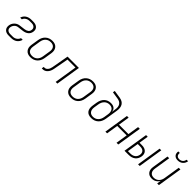

<svg xmlns="http://www.w3.org/2000/svg" viewBox="394 -2394 4013 4013"><g transform="rotate(45 2400.0 -387.5)"><path d="M285 10H212Q136 10 97 -33Q58 -76 69 -147Q79 -208 123.5 -251.5Q168 -295 232 -303L353 -318Q406 -325 436.5 -348Q467 -371 473 -412Q481 -459 452 -487Q423 -515 367 -515H313Q261 -515 222.5 -489.5Q184 -464 171 -425H121Q140 -490 192 -525Q244 -560 320 -560H374Q454 -560 494.5 -519.5Q535 -479 524 -411Q514 -350 470 -314Q426 -278 354 -269L230 -254Q186 -249 155 -216Q124 -183 117 -140Q110 -92 137.5 -63.5Q165 -35 220 -35H293Q345 -35 384 -63.5Q423 -92 437 -135H487Q469 -66 416.5 -28Q364 10 285 10Z M854 10Q766 10 721.5 -44.5Q677 -99 691 -190L718 -360Q733 -452 793.5 -506Q854 -560 945 -560Q1034 -560 1078 -505.5Q1122 -451 1108 -360L1081 -190Q1066 -97 1006 -43.5Q946 10 854 10ZM861 -34Q930 -34 974.5 -75Q1019 -116 1031 -190L1058 -360Q1070 -434 1038 -475Q1006 -516 938 -516Q870 -516 825 -475Q780 -434 768 -360L741 -190Q729 -116 760.5 -75Q792 -34 861 -34Z M1190 5 1198 -45H1223Q1261 -45 1290.5 -79.5Q1320 -114 1330 -169L1398 -550H1733L1646 0H1596L1676 -505H1441L1379 -169Q1365 -90 1321 -42.5Q1277 5 1215 5Z M2054 10Q1966 10 1921.5 -44.5Q1877 -99 1891 -190L1918 -360Q1933 -452 1993.5 -506Q2054 -560 2145 -560Q2234 -560 2278 -505.5Q2322 -451 2308 -360L2281 -190Q2266 -97 2206 -43.5Q2146 10 2054 10ZM2061 -34Q2130 -34 2174.5 -75Q2219 -116 2231 -190L2258 -360Q2270 -434 2238 -475Q2206 -516 2138 -516Q2070 -516 2025 -475Q1980 -434 1968 -360L1941 -190Q1929 -116 1960.5 -75Q1992 -34 2061 -34Z M2653 10Q2560 10 2518.5 -45Q2477 -100 2493 -200L2508 -295Q2524 -395 2581.5 -450Q2639 -505 2728 -505Q2796 -505 2833 -472.5Q2870 -440 2869 -384L2883 -475Q2897 -558 2864 -607.5Q2831 -657 2757 -668L2596 -693L2603 -740L2773 -714Q2865 -700 2904 -639.5Q2943 -579 2926 -475L2883 -200Q2867 -100 2806.5 -45Q2746 10 2653 10ZM2661 -35Q2729 -35 2775 -79Q2821 -123 2833 -200L2848 -295Q2860 -370 2829.5 -416Q2799 -462 2728 -462Q2661 -462 2615.5 -417.5Q2570 -373 2558 -295L2543 -200Q2531 -123 2562.5 -79Q2594 -35 2661 -35Z M3066 0 3153 -550H3203L3164 -304H3443L3482 -550H3533L3446 0H3395L3436 -259H3157L3116 0Z M3631 0 3718 -550H3767L3734 -340H3806Q3893 -340 3936.5 -294Q3980 -248 3968 -170Q3955 -89 3898.5 -44.5Q3842 0 3752 0ZM4032 0 4119 -550H4168L4081 0ZM3687 -45H3759Q3825 -45 3867 -78Q3909 -111 3919 -170Q3928 -229 3896.5 -262Q3865 -295 3799 -295H3727Z M4442 10Q4361 10 4320.5 -42.5Q4280 -95 4294 -183L4352 -550H4402L4345 -190Q4333 -116 4364 -74.5Q4395 -33 4459 -33Q4525 -33 4570.5 -75Q4616 -117 4627 -190L4684 -550H4734L4647 0H4597L4612 -94Q4590 -46 4545.5 -18Q4501 10 4442 10ZM4559 -643Q4492 -643 4459 -681.5Q4426 -720 4436 -785H4481Q4474 -738 4496 -710.5Q4518 -683 4564 -683Q4611 -683 4642.5 -710.5Q4674 -738 4681 -785H4726Q4716 -720 4671 -681.5Q4626 -643 4559 -643Z"/></g></svg>

Font: JetBrains Mono Thin
Style: Italic
Weight: 100
Italic angle: -9°
Monospace: yes
Designer: Philipp Nurullin, Konstantin Bulenkov
Foundry: JetBrains
Version: Version 2.305; ttfautohint (v1.8.4.7-5d5b)